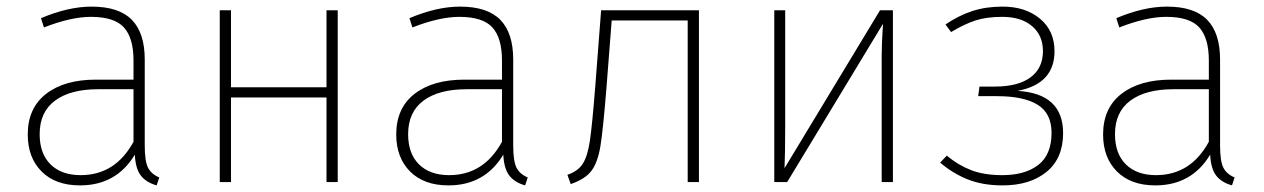

<svg xmlns="http://www.w3.org/2000/svg" viewBox="-20 -551 3825 581"><path d="M462 -14 454 10Q422 1 406 -20Q390 -41 388 -83Q332 10 222 10Q148 10 106 -32Q64 -74 64 -144Q64 -224 119.5 -267Q175 -310 270 -310H384V-368Q384 -436 355 -468Q326 -500 255 -500Q195 -500 113 -468L104 -496Q187 -531 257 -531Q340 -531 379 -491Q418 -451 418 -371V-111Q418 -63 428 -43.5Q438 -24 462 -14ZM384 -122V-281H277Q193 -281 146.5 -246.5Q100 -212 100 -145Q100 -86 133 -53.5Q166 -21 224 -21Q329 -21 384 -122Z M968 -256H679V0H645V-520H679V-287H968V-520H1002V0H968Z M1577 -14 1569 10Q1537 1 1521 -20Q1505 -41 1503 -83Q1447 10 1337 10Q1263 10 1221 -32Q1179 -74 1179 -144Q1179 -224 1234.5 -267Q1290 -310 1385 -310H1499V-368Q1499 -436 1470 -468Q1441 -500 1370 -500Q1310 -500 1228 -468L1219 -496Q1302 -531 1372 -531Q1455 -531 1494 -491Q1533 -451 1533 -371V-111Q1533 -63 1543 -43.5Q1553 -24 1577 -14ZM1499 -122V-281H1392Q1308 -281 1261.5 -246.5Q1215 -212 1215 -145Q1215 -86 1248 -53.5Q1281 -21 1339 -21Q1444 -21 1499 -122Z M2095 -520V0H2061V-489H1831L1815 -283Q1805 -159 1797 -109.5Q1789 -60 1770 -34.5Q1751 -9 1707 6L1697 -22Q1729 -33 1743.5 -55.5Q1758 -78 1765 -125Q1772 -172 1781 -286L1799 -520Z M2682 0H2648V-384Q2648 -419 2652 -479L2362 0H2323V-520H2356V-165Q2356 -88 2354 -42L2643 -520H2682Z M3171 -396Q3171 -297 3059 -276Q3197 -268 3197 -148Q3197 -72 3147 -31Q3097 10 3014 10Q2953 10 2907.5 -8.5Q2862 -27 2825 -59L2845 -80Q2880 -51 2919 -36Q2958 -21 3013 -21Q3082 -21 3122 -52Q3162 -83 3162 -149Q3162 -208 3120 -234Q3078 -260 2997 -260H2940L2944 -289H2990Q3061 -289 3098.5 -317Q3136 -345 3136 -396Q3136 -444 3103 -472Q3070 -500 3013 -500Q2965 -500 2931.5 -489Q2898 -478 2858 -454L2841 -477Q2881 -504 2922 -517.5Q2963 -531 3014 -531Q3083 -531 3127 -494.5Q3171 -458 3171 -396Z M3716 -14 3708 10Q3676 1 3660 -20Q3644 -41 3642 -83Q3586 10 3476 10Q3402 10 3360 -32Q3318 -74 3318 -144Q3318 -224 3373.5 -267Q3429 -310 3524 -310H3638V-368Q3638 -436 3609 -468Q3580 -500 3509 -500Q3449 -500 3367 -468L3358 -496Q3441 -531 3511 -531Q3594 -531 3633 -491Q3672 -451 3672 -371V-111Q3672 -63 3682 -43.5Q3692 -24 3716 -14ZM3638 -122V-281H3531Q3447 -281 3400.5 -246.5Q3354 -212 3354 -145Q3354 -86 3387 -53.5Q3420 -21 3478 -21Q3583 -21 3638 -122Z"/></svg>

Font: FiraGO UltraLight
Style: Regular
Weight: 200
Designer: bBox Type
Foundry: bBox Type GmbH
Version: Version 1.001